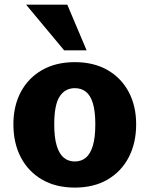

<svg xmlns="http://www.w3.org/2000/svg" viewBox="-20 -810 654 840"><path d="M307.6 10.7Q224.1 10.7 163.8 -24.4Q103.5 -59.6 71 -121.8Q38.6 -184.1 38.6 -266.1Q38.6 -346.7 71.3 -408Q104 -469.2 164.3 -503.7Q224.6 -538.1 307.6 -538.1Q390.1 -538.1 450.2 -503.7Q510.3 -469.2 543 -408Q575.7 -346.7 575.7 -266.1Q575.7 -184.1 543.2 -121.8Q510.7 -59.6 450.7 -24.4Q390.6 10.7 307.6 10.7ZM307.6 -103.5Q335.4 -103.5 355.5 -120.1Q375.5 -136.7 386.2 -172.6Q397 -208.5 397 -266.1Q397 -322.8 386.5 -357.7Q376 -392.6 356 -408.4Q335.9 -424.3 307.6 -424.3Q264.6 -424.3 241 -387.9Q217.3 -351.6 217.3 -266.1Q217.3 -208 228.3 -172.1Q239.3 -136.2 259.3 -119.9Q279.3 -103.5 307.6 -103.5ZM260.7 -589.8 94.2 -789.6H274.4L358.9 -589.8Z"/></svg>

Font: Comme ExtraBold
Style: Regular
Weight: 800
Version: Version 1.000;gftools[0.9.27]